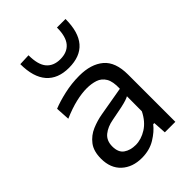

<svg xmlns="http://www.w3.org/2000/svg" viewBox="-225 -860 969 969"><g transform="rotate(-45 259.0 -376.0)"><path d="M202 10Q135.5 10 94.2 -28Q53 -66 53 -133.5Q53 -187.5 77.5 -219.2Q102 -251 139.2 -266.8Q176.5 -282.5 214.5 -289L370 -316Q372 -366.5 356.5 -392.2Q341 -418 313.8 -427Q286.5 -436 253 -436Q218.5 -436 175.2 -426Q132 -416 79 -393L74.5 -468.5Q111 -483.5 163.8 -495.5Q216.5 -507.5 271 -507.5Q354.5 -507.5 402.2 -467.5Q450 -427.5 450 -337V0H375L370.5 -70.5H362.5Q339.5 -40.5 298.2 -15.2Q257 10 202 10ZM226 -58.5Q266 -58.5 304.8 -83Q343.5 -107.5 368 -157L368.5 -264Q360.5 -259.5 347.2 -255Q334 -250.5 307.8 -244.8Q281.5 -239 235 -230.5Q192 -223 164.5 -200.8Q137 -178.5 137 -137Q137 -94 162.8 -76.2Q188.5 -58.5 226 -58.5ZM263.5 -572Q185 -572 143.8 -619.2Q102.5 -666.5 102.5 -759L163.5 -761.5Q163.5 -694.5 189.2 -664Q215 -633.5 263.5 -633.5Q312.5 -633.5 338.2 -663.8Q364 -694 364 -759H425Q425 -572 263.5 -572Z"/></g></svg>

Font: Heraclito
Style: Regular
Weight: 400
Designer: Kostas Bartsokas (font) & Cristiano Sobral (main changes)
Foundry: Kostas Bartsokas (font) & Cristiano Sobral (main changes)
Version: Version 1.00;July 8, 2020;FontCreator 13.0.0.2655 64-bit